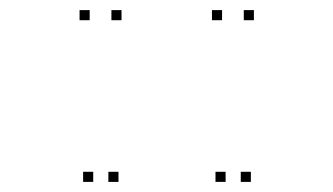

<svg xmlns="http://www.w3.org/2000/svg" viewBox="-20 -760 660 380"><path d="M220.5 -720V-740H200.5V-720ZM157.5 -720V-740H137.5V-720ZM164.5 -400V-420H144.5V-400ZM214.5 -400V-420H194.5V-400ZM482.5 -720V-740H462.5V-720ZM419.5 -720V-740H399.5V-720ZM426.5 -400V-420H406.5V-400ZM476.5 -400V-420H456.5V-400Z"/></svg>

Font: Monaspace Krypton Dots Var
Style: Regular
Weight: 400
Designer: Riley Cran and the Lettermatic Team
Version: Version 1.100 (Monaspace Krypton Dots)